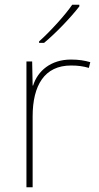

<svg xmlns="http://www.w3.org/2000/svg" viewBox="-20 -786 415 806"><path d="M313 -759V-766H283C254 -723 189 -652 144 -612V-606H165C218 -650 278 -714 313 -759ZM278 -536C193 -536 138 -488 119 -427H117L115 -528H91V0H117V-297C117 -428 167 -511 278 -511C308 -511 328 -508 353 -501L359 -525C335 -532 310 -536 278 -536Z"/></svg>

Font: Noto Sans Syriac Eastern Thin
Style: Regular
Weight: 100
Designer: Patrick Giasson and the Monotype Design Team
Foundry: Monotype Imaging Inc.
Version: Version 3.001